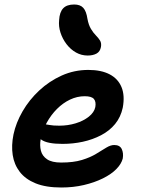

<svg xmlns="http://www.w3.org/2000/svg" viewBox="-20 -824 627 854"><path d="M253 10Q184 10 138.5 -8.5Q93 -27 68 -59.5Q43 -92 36.5 -134.5Q30 -177 40 -226Q51 -278 80.5 -329Q110 -380 154.5 -421.5Q199 -463 254.5 -488Q310 -513 373 -513Q430 -513 467.5 -493.5Q505 -474 520.5 -436.5Q536 -399 526 -345Q517 -303 492 -272.5Q467 -242 429.5 -222.5Q392 -203 348.5 -193.5Q305 -184 258 -184Q189 -184 163.5 -203Q138 -222 142 -244Q144 -258 152 -264.5Q160 -271 175 -271Q186 -271 201 -268Q216 -265 244 -265Q282 -265 316.5 -275.5Q351 -286 375 -305Q399 -324 404 -348Q408 -372 397.5 -384Q387 -396 357 -396Q323 -396 291.5 -381Q260 -366 233.5 -339.5Q207 -313 188 -278.5Q169 -244 161 -205Q156 -177 162 -153.5Q168 -130 189.5 -115.5Q211 -101 252 -101Q307 -101 344.5 -112.5Q382 -124 408 -140Q434 -156 453 -167.5Q472 -179 488 -179Q513 -179 521.5 -161Q530 -143 526 -119Q520 -95 497.5 -72Q475 -49 437.5 -30.5Q400 -12 353 -1Q306 10 253 10ZM370 -577Q342 -577 318 -590.5Q294 -604 276 -627.5Q258 -651 249 -679Q240 -707 243 -735Q245 -770 261 -787Q277 -804 310 -804Q337 -804 350.5 -789Q364 -774 369 -740Q374 -713 384.5 -695.5Q395 -678 406.5 -666.5Q418 -655 425 -643.5Q432 -632 429 -615Q425 -594 409 -585.5Q393 -577 370 -577Z"/></svg>

Font: Shantell Sans SemiBold
Style: Italic
Weight: 600
Italic angle: -11°
Designer: Stephen Nixon, Anya Danilova, Shantell Martin
Foundry: Arrow Type
Version: Version 1.011;[c5ecc13dd]